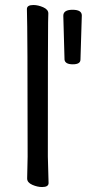

<svg xmlns="http://www.w3.org/2000/svg" viewBox="-20 -733 348 770"><path d="M148.9 17.1Q129.9 17.1 109.4 8.1Q88.9 -1 88.9 -17.1L90.8 -105Q90.8 -609.9 87.9 -696.8Q87.9 -712.9 113.8 -712.9Q132.8 -712.9 153.3 -703.9Q173.8 -694.8 173.8 -679.2Q173.8 -658.2 172.9 -643.1Q171.9 -589.8 171.9 -105L174.8 1Q174.8 17.1 148.9 17.1ZM272 -475.1Q241.7 -475.1 238.8 -493.2L233.9 -669.9Q233.9 -693.8 271 -693.8Q308.1 -693.8 308.1 -670.9L302.7 -494.1Q302.7 -475.1 272 -475.1Z"/></svg>

Font: LXGW WenKai GB Screen
Style: Regular
Weight: 400
Designer: LXGW / Fontworks Inc.
Foundry: LXGW / Fontworks Inc.
Version: Version 1.321;February 19, 2024;FontCreator 14.0.0.2901 64-b